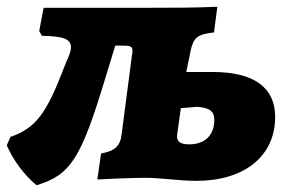

<svg xmlns="http://www.w3.org/2000/svg" viewBox="-29 -526 834 568"><path d="M601 -313H522L535 -376C543 -414 555 -425 604 -430L614 -506C543 -503 489 -503 414 -503H100L87 -434L95 -420C155 -419 181 -412 181 -386C181 -376 176 -362 168 -345L162 -330C109 -192 79 -148 2 -121L-9 -96C11 -51 41 -10 79 22C180 -8 211 -58 282 -293L312 -391H330C354 -391 363 -390 363 -376C363 -371 362 -366 361 -360L331 -130C327 -93 310 -79 270 -72L259 5C312 2 373 0 402 0C445 0 502 9 552 9C694 9 785 -64 785 -180C785 -268 721 -313 601 -313ZM605 -171C605 -126 577 -99 531 -99C504 -99 493 -107 495 -127L506 -206L555 -210C591 -207 605 -197 605 -171Z"/></svg>

Font: Alegreya SC Black
Style: Italic
Weight: 900
Italic angle: -7°
Designer: Juan Pablo del Peral
Foundry: Huerta Tipografica
Version: Version 2.007;PS 002.007;hotconv 1.0.88;makeotf.lib2.5.64775